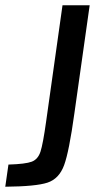

<svg xmlns="http://www.w3.org/2000/svg" viewBox="-46 -708 385 728"><path d="M129 -248 191 -688H294L236 -278Q216 -133 197 -81.5Q178 -30 134 -15.5Q90 -1 -26 0L-14 -84Q51 -86 74.5 -95Q98 -104 107.5 -133Q117 -162 129 -248Z"/></svg>

Font: Assailand Medium
Style: Italic
Weight: 500
Italic angle: -8°
Designer: Hector Gatti with collaboration of the Omnibus-Type team
Foundry: Omnibus-Type
Version: Version 0.072;October 19, 2019;FontCreator 12.0.0.2547 64-bi